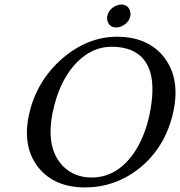

<svg xmlns="http://www.w3.org/2000/svg" viewBox="-20 -821 798 851"><path d="M455.6 -750Q461.9 -780.3 493.7 -795.4Q505.9 -800.8 517.1 -800.8Q546.4 -800.8 556.2 -773.9Q559.6 -761.7 557.6 -750Q551.3 -719.7 519 -704.6Q506.8 -699.2 495.6 -699.2Q466.3 -699.2 457 -726.1Q453.1 -738.3 455.6 -750ZM475.6 -613.8Q377.9 -613.8 303.7 -525.9Q240.7 -450.2 214.4 -327.1Q180.2 -165.5 259.8 -84Q310.1 -34.2 386.2 -34.2Q496.1 -34.2 571.3 -139.6Q620.1 -209.5 642.1 -310.1Q691.9 -544.9 559.1 -599.6Q522.5 -613.8 475.6 -613.8ZM749 -329.1Q713.9 -164.6 590.3 -69.3Q486.3 9.8 356.9 9.8Q222.7 9.8 151.4 -77.1Q78.1 -168 107.9 -310.1Q140.1 -460.4 255.9 -561.5Q367.7 -657.7 498 -658.2Q637.7 -658.2 709 -564.9Q778.8 -472.2 749 -329.1Z"/></svg>

Font: Linux Biolinum Capitals O
Style: Italic Samll Caps
Weight: 400
Italic angle: -12°
Designer: Philipp H. Poll
Foundry: Philipp H. Poll
Version: Version 0.6.2